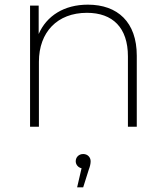

<svg xmlns="http://www.w3.org/2000/svg" viewBox="-20 -544 711 824"><path d="M357 -524C255 -524 180 -476 146 -398V-520H109V0H147V-279C147 -406 226 -489 353 -489C464 -489 529 -425 529 -302V0H567V-305C567 -449 485 -524 357 -524ZM361 184C366 171 369 159 369 148C369 132 357 117 337 117C318 117 305 131 305 148C305 162 315 175 330 178L311 260H337Z"/></svg>

Font: Montserrat-Alt1 ExtLt
Style: Regular
Weight: 200
Designer: Differentunic
Foundry: Differentunic
Version: Version 7.222